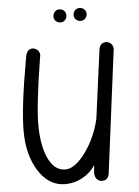

<svg xmlns="http://www.w3.org/2000/svg" viewBox="-62 -1002 761 1049"><g transform="rotate(-5 318.5 -477.0)"><path d="M268.1 -918Q268.1 -927.2 272.9 -936Q283.2 -954.1 303.7 -954.1Q312.5 -954.1 320.8 -949.7Q339.4 -939.5 339.4 -918Q339.4 -909.2 335 -900.9Q325.2 -882.3 303.7 -882.3Q294.9 -882.3 286.6 -886.7Q268.1 -897 268.1 -918ZM378.4 -916.5Q378.4 -925.3 382.8 -933.6Q393.1 -952.1 414.1 -952.1Q422.9 -952.1 431.2 -947.8Q450.2 -938 450.2 -916.5Q450.2 -907.7 445.8 -899.4Q435.5 -880.9 414.1 -880.9Q404.8 -880.9 397 -885.3Q378.4 -895 378.4 -916.5ZM494.6 -40Q494.6 -39.6 494.6 -38.6Q488.8 0 454.6 0Q443.4 0 434.6 -5.9Q415 -18.6 415 -47.4Q415 -53.2 418.9 -89.8Q399.4 -59.6 369.1 -37.6Q315.9 0 252.4 0Q241.7 0 230.5 -1.5Q155.3 -12.2 106 -90.8Q51.3 -178.2 51.3 -309.6Q51.3 -436 98.1 -697.8Q100.6 -711.9 101.1 -715.3Q102.5 -722.2 105 -729Q115.7 -753.9 139.2 -753.9Q148.4 -753.9 157.2 -749Q176.8 -738.3 178.2 -715.3Q176.3 -704.1 173.8 -688.5Q134.3 -440.4 134.3 -337.9Q134.3 -228.5 163.6 -159.7Q197.3 -79.6 260.7 -79.6Q266.6 -79.6 272.9 -80.6Q320.8 -89.8 371.6 -159.2Q429.2 -237.8 453.1 -341.3L502.9 -715.3Q503.4 -724.6 507.8 -732.9Q518.6 -753.9 542 -753.9Q551.3 -753.9 559.6 -749Q579.1 -738.3 581.1 -715.3Q575.2 -670.9 567.9 -612.8Q496.1 -46.9 494.6 -40Z"/></g></svg>

Font: Vibur
Style: Medium
Weight: 400
Version: Version 1.004